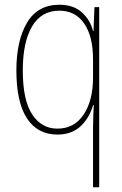

<svg xmlns="http://www.w3.org/2000/svg" viewBox="-20 -557 516 809"><path d="M372 -21Q372 -37 373 -64Q374 -91 375 -114H372Q357 -60 319.5 -25Q282 10 222 10Q138 10 93.5 -58.5Q49 -127 49 -260Q49 -386 94 -461.5Q139 -537 230 -537Q290 -537 325.5 -504.5Q361 -472 372 -426H374L378 -527H398V232H372ZM222 -15Q293 -15 332.5 -74.5Q372 -134 372 -230V-307Q372 -403 335 -457.5Q298 -512 230 -512Q154 -512 115 -445.5Q76 -379 76 -260Q76 -135 115.5 -75Q155 -15 222 -15Z"/></svg>

Font: Noto Sans Bengali Condensed Thin
Style: Regular
Weight: 100
Width: 3
Designer: Joana Ranito - Universal Thirst; Jelle Bosma - Monotype Design Team
Foundry: Universal Thirst ehf.
Version: Version 3.000; ttfautohint (v1.8.4.7-5d5b)